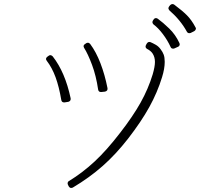

<svg xmlns="http://www.w3.org/2000/svg" viewBox="-20 -900 1040 943"><path d="M910 -737Q914 -737 916 -738L934 -747Q939 -750 941 -755Q944 -760 940 -766Q921 -802 898 -825Q875 -848 836 -877Q832 -880 827 -880Q821 -880 816 -875L811 -869Q807 -863 807 -859Q809 -852 812 -849Q867 -801 898 -744Q902 -737 910 -737ZM831 -661Q834 -661 836 -662L854 -670Q860 -672 862 -678Q864 -683 861 -689Q842 -730 811 -760Q780 -790 755 -808Q750 -811 747 -811Q746 -811 745.5 -811Q745 -811 744 -811Q738 -810 735 -805L731 -799Q725 -789 734 -780Q757 -763 780 -732.5Q803 -702 818 -669Q821 -661 831 -661ZM330 23Q332 23 334 22.5Q336 22 338 21Q420 -28 484.5 -85Q549 -142 609 -219Q674 -303 713.5 -374.5Q753 -446 776 -521Q789 -563 789 -596Q789 -618 784 -631.5Q779 -645 769 -658Q759 -672 745 -680Q731 -688 719 -693Q718 -693 716.5 -693.5Q715 -694 714 -694Q706 -694 701 -686L697 -679Q691 -667 702 -660Q720 -651 729 -638Q741 -620 741 -596Q741 -573 730 -535Q708 -463 670.5 -396Q633 -329 571 -249Q505 -163 445.5 -107.5Q386 -52 319 -11Q314 -9 312.5 -3Q311 3 314 8L318 16Q322 22 327 23Q328 23 328.5 23Q329 23 330 23ZM476 -448Q476 -448 476.5 -448Q477 -448 477 -448L496 -450Q503 -452 506 -456Q509 -461 508 -467Q495 -533 473.5 -589Q452 -645 423 -684Q418 -690 412 -690Q406 -690 404 -688L398 -684Q386 -677 393 -665Q412 -635 432 -581.5Q452 -528 462 -460Q464 -448 476 -448ZM295 -397Q295 -397 295.5 -397Q296 -397 297 -397L316 -400Q322 -402 325 -406Q328 -411 327 -417Q300 -545 239 -623Q234 -628 229 -629Q229 -629 228.5 -629Q228 -629 227 -629Q222 -629 219 -626L212 -621Q201 -612 210 -601Q236 -567 253 -520.5Q270 -474 281 -409Q283 -397 295 -397Z"/></svg>

Font: Kokoro
Style: Regular
Weight: 400
Version: Version 1.00